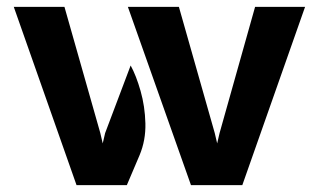

<svg xmlns="http://www.w3.org/2000/svg" viewBox="-20 -537 912 557"><path d="M534 0 351 -517H499L603 -151L610 -121L617 -151L720 -517H865L683 0ZM202 0 20 -517H167L271 -151L278 -121L285 -151L359 -347Q375 -318 387.8 -273.2Q400.5 -228.5 401.8 -179.2Q403 -130 385 -87L348 0Z"/></svg>

Font: Expletus Sans
Style: Bold
Weight: 700
Version: Version 7.500